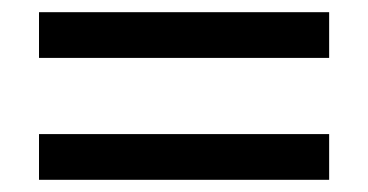

<svg xmlns="http://www.w3.org/2000/svg" viewBox="-20 -485 604 315"><path d="M520 -465V-390H44V-465ZM520 -265V-190H44V-265Z"/></svg>

Font: Prodigy Sans
Style: Regular
Weight: 400
Designer: Wei Huang
Foundry: Wei Huang
Version: Version 1.003; ttfautohint (v1.8.3)